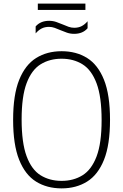

<svg xmlns="http://www.w3.org/2000/svg" viewBox="-20 -1032 680 1061"><path d="M320.5 9Q239.5 9 179.2 -28.5Q119 -66 85.8 -149.2Q52.5 -232.5 52.5 -370Q52.5 -507.5 86 -590.8Q119.5 -674 179.8 -711.5Q240 -749 320.5 -749Q401.5 -749 461.5 -711.5Q521.5 -674 554.8 -590.8Q588 -507.5 588 -370Q588 -232.5 554.8 -149.2Q521.5 -66 461.2 -28.5Q401 9 320.5 9ZM320.5 -32.5Q386.5 -32.5 436.2 -63.5Q486 -94.5 513.8 -167.8Q541.5 -241 541.5 -368Q541.5 -497 513.8 -571.2Q486 -645.5 436.2 -676.5Q386.5 -707.5 320.5 -707.5Q254 -707.5 204.2 -676.5Q154.5 -645.5 127 -572.2Q99.5 -499 99.5 -372Q99.5 -243 127 -168.8Q154.5 -94.5 204.2 -63.5Q254 -32.5 320.5 -32.5ZM389.5 -845Q368.5 -845 349.8 -851.5Q331 -858 313.5 -865.5Q297.5 -872.5 282.2 -878Q267 -883.5 251 -883.5Q227.5 -883.5 210 -874.5Q192.5 -865.5 177 -847.5V-886Q204 -917 251.5 -917Q272.5 -917 291.2 -910.5Q310 -904 327.5 -896.5Q343.5 -889.5 358.8 -884Q374 -878.5 390 -878.5Q413.5 -878.5 431 -887.5Q448.5 -896.5 464 -914.5V-876Q437.5 -845 389.5 -845ZM189 -977V-1012H452V-977Z"/></svg>

Font: Encode Sans SmCnd XLt
Style: Regular
Weight: 200
Width: 4
Designer: Multiple Designers
Foundry: Impallari Type
Version: Version 3.002; ttfautohint (v1.8.3) -l 8 -r 50 -G 200 -x 14 